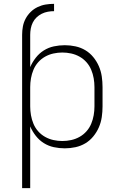

<svg xmlns="http://www.w3.org/2000/svg" viewBox="-20 -763 640 998"><path d="M95 215V-582Q95 -604 99 -625.5Q103 -647 113.5 -666.5Q124 -686 140 -701.5Q156 -717 176 -726.5Q196 -736 217.5 -739.5Q239 -743 261 -743V-705Q245 -705 228.5 -702Q212 -699 197 -691.5Q182 -684 170 -672.5Q158 -661 150.5 -646Q143 -631 140 -614.5Q137 -598 137 -582V-414Q148 -440 166 -463Q184 -486 208 -501Q232 -516 260 -522Q288 -528 317 -528Q345 -528 372.5 -522Q400 -516 423.5 -502Q447 -488 465 -466Q483 -444 494 -418.5Q505 -393 509 -365.5Q513 -338 513 -310V-210Q513 -182 509 -154.5Q505 -127 494 -101.5Q483 -76 465 -54Q447 -32 423.5 -18Q400 -4 372.5 2Q345 8 317 8Q288 8 260 2Q232 -4 208 -19Q184 -34 166 -57Q148 -80 137 -106V215ZM304 -30Q327 -30 350 -35Q373 -40 393.5 -51.5Q414 -63 429.5 -80.5Q445 -98 454 -119.5Q463 -141 467 -164Q471 -187 471 -210V-310Q471 -333 467 -356Q463 -379 454 -400.5Q445 -422 429.5 -439.5Q414 -457 393.5 -468.5Q373 -480 350 -485Q327 -490 304 -490Q281 -490 258 -485Q235 -480 214.5 -468.5Q194 -457 178.5 -439.5Q163 -422 154 -400.5Q145 -379 141 -356Q137 -333 137 -310V-210Q137 -187 141 -164Q145 -141 154 -119.5Q163 -98 178.5 -80.5Q194 -63 214.5 -51.5Q235 -40 258 -35Q281 -30 304 -30Z"/></svg>

Font: Iosevka Extralight Extended
Style: Regular
Weight: 200
Width: 7
Monospace: yes
Designer: Belleve Invis
Foundry: Belleve Invis
Version: Version 32.5.0; ttfautohint (v1.8.4)